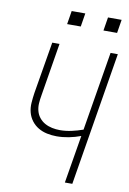

<svg xmlns="http://www.w3.org/2000/svg" viewBox="-99 -982 699 1041"><g transform="rotate(10 250.0 -461.0)"><path d="M334 0 378 -264Q346 -252 312.5 -245.5Q279 -239 246 -239Q219 -239 193 -244.5Q167 -250 145 -263Q123 -276 107.5 -296.5Q92 -317 85.5 -342Q79 -367 81 -394.5Q83 -422 87 -449L135 -735H175L127 -443Q123 -421 121.5 -399Q120 -377 125.5 -356.5Q131 -336 144 -320Q157 -304 175 -294Q193 -284 214.5 -279.5Q236 -275 258 -275Q289 -275 321 -282Q353 -289 384 -300L456 -735H496L375 0ZM397 -848 409 -922H484L472 -848ZM197 -848 209 -922H284L272 -848Z"/></g></svg>

Font: Iosevka SS04 XLt Obl
Style: Regular
Weight: 200
Italic angle: -9°
Monospace: yes
Designer: Belleve Invis
Foundry: Belleve Invis
Version: Version 19.0.0; ttfautohint (v1.8.4)